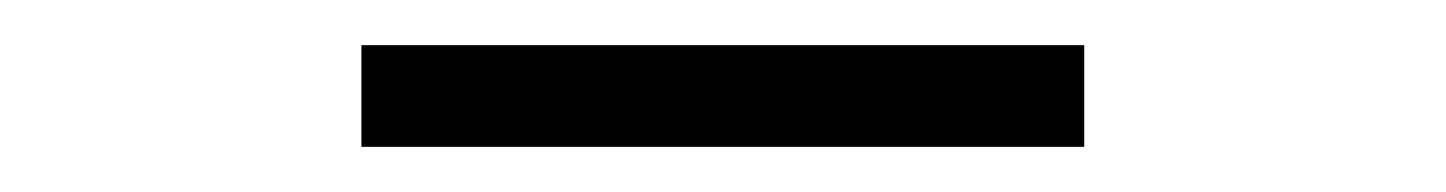

<svg xmlns="http://www.w3.org/2000/svg" viewBox="-20 -373 640 85"><path d="M140 -308V-353H460V-308Z"/></svg>

Font: Pitagon Sans Mono Thin
Style: Regular
Weight: 100
Monospace: yes
Designer: Travis Tran
Foundry: Pitagon
Version: Version 1.001; ttfautohint (v1.8.4.7-5d5b);gftools[0.9.26]